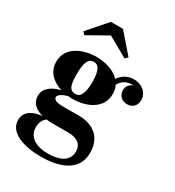

<svg xmlns="http://www.w3.org/2000/svg" viewBox="-225 -836 1114 1225"><g transform="rotate(30 332.0 -224.0)"><path d="M270 -633.5 418 -550 437 -568.5 315 -708.5H226L104 -568.5L122 -550ZM58 -68C58 -17.5 92 15 149 30C100.5 34 26 56 26 128C26 222.5 143 260 268 260C406 260 529.5 215.5 529.5 82C529.5 -53.5 425 -88.5 350 -88.5C321.5 -88.5 285 -87.5 250 -87.5C195.5 -87.5 161.5 -92.5 161.5 -118C161.5 -135.5 194 -153 226.5 -162C237.5 -160.5 249 -160 260 -160C356 -160 467 -204.5 467 -315C467 -338.5 462 -359.5 453 -377C477.5 -420 515 -429.5 540.5 -429.5C545 -429.5 549.5 -429 553.5 -428.5C530 -421.5 510.5 -402.5 510.5 -370C510.5 -328 542 -304.5 576 -304.5C610 -304.5 644 -323 644 -374.5C644 -418.5 604.5 -465 537.5 -465C503 -465 460 -450 432 -407C392 -450.5 322.5 -469.5 260 -469.5C164 -469.5 51 -425.5 51 -315C51 -238.5 105 -193.5 170.5 -173C108.5 -158 58 -125 58 -68ZM204 -315C204 -398 222 -433.5 260 -433.5C298 -433.5 316 -398 316 -315C316 -238 298 -196.5 260 -196.5C211 -196.5 204 -238 204 -315ZM147 111.5C147 75 161.5 51.5 182.5 36C197.5 38 213.5 39 230.5 39H345C410 39 447 67 447 120.5C447 192.5 380 220.5 298 220.5C200.5 220.5 147 178 147 111.5Z"/></g></svg>

Font: Bodoni* 06
Style: Bold
Weight: 700
Version: Version 2.2